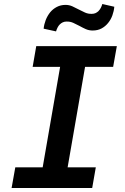

<svg xmlns="http://www.w3.org/2000/svg" viewBox="-20 -942 627 962"><path d="M161.6 -710.9 143.6 -606.9H281.2L193.8 -103.5H56.6L38.1 0H441.9L460 -103.5H318.8L406.2 -606.9H546.9L565.4 -710.9ZM552.7 -908.2 492.7 -921.9Q489.7 -911.6 484.9 -902.3Q480 -893.1 472.7 -885.7Q466.3 -879.9 458.3 -876.2Q450.2 -872.6 439.5 -872.6Q421.4 -872.1 405.8 -879.2Q390.1 -886.2 374.5 -894.5Q358.9 -902.8 342.8 -910.2Q326.7 -917.5 308.6 -917.5Q284.2 -917.5 264.6 -907.2Q245.1 -897 231.4 -880.4Q217.3 -862.8 209 -841.3Q200.7 -819.8 198.7 -798.3L260.7 -784.7Q263.7 -794.4 268.3 -803.7Q272.9 -813 279.3 -819.3Q285.6 -825.7 293.9 -829.8Q302.2 -834 313.5 -834Q331.5 -834.5 347.2 -827.4Q362.8 -820.3 378.4 -812Q394 -803.2 409.9 -796.1Q425.8 -789.1 444.3 -789.1Q469.2 -789.1 488.5 -799.3Q507.8 -809.6 521.5 -826.7Q535.2 -843.3 543 -864.7Q550.8 -886.2 552.7 -908.2Z"/></svg>

Font: Roboto Mono SemiBold
Style: Italic
Weight: 600
Italic angle: -10°
Monospace: yes
Designer: Google
Version: Version 3.000